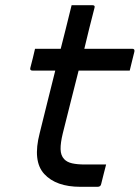

<svg xmlns="http://www.w3.org/2000/svg" viewBox="-20 -720 540 740"><path d="M389 -86Q384 -67 379.5 -49Q375 -31 370 -11Q368 0 356 0H290Q196 0 150.5 -49.5Q105 -99 133 -207Q148 -268 163 -328Q178 -388 193 -448H105Q94 -448 97 -459Q102 -479 106.5 -496Q111 -513 115 -532H214Q223 -568 232 -603Q238 -627 244 -651.5Q250 -676 256 -700H336Q348 -700 344 -689Q334 -650 324 -610.5Q314 -571 305 -532H490Q500 -532 498 -521Q493 -502 489 -485Q485 -468 480 -448H283Q268 -388 252.5 -327.5Q237 -267 222 -206Q213 -169 213.5 -145Q214 -121 227 -107Q238 -95 258 -90.5Q278 -86 308 -86Z"/></svg>

Font: Recursive Sn Lnr St
Style: Italic
Weight: 400
Italic angle: -15°
Version: Version 1.079;hotconv 1.0.112;makeotfexe 2.5.65598; ttfautoh